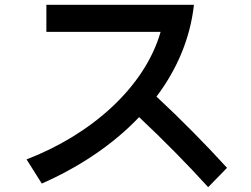

<svg xmlns="http://www.w3.org/2000/svg" viewBox="-20 -730 1040 795"><path d="M90 -70 153 30C299 -34 443 -126 556 -245C654 -153 755 -51 842 45L920 -35C831 -133 728 -237 628 -330C710 -439 767 -566 783 -710H172V-598H645C578 -365 353 -171 90 -70Z"/></svg>

Font: KT Kiyosuna Sans Bold
Style: Regular
Weight: 700
Designer: [Zen Kaku Gothic] Yoshimichi Ohira
Version: Version 1.010;Glyphs 3.1.2 (3151)